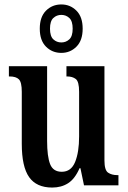

<svg xmlns="http://www.w3.org/2000/svg" viewBox="-20 -834 574 864"><path d="M215 10Q144 10 111 -37Q78 -84 78 -187V-421Q78 -464 65 -477Q52 -490 23 -490H20V-536H192V-200Q192 -130 205.5 -95.5Q219 -61 258 -61Q300 -61 318 -105Q336 -149 336 -220V-421Q336 -467 321 -478.5Q306 -490 282 -490H279V-536H450V-112Q450 -68 466.5 -57Q483 -46 507 -46H513V0H358L342 -77H338Q317 -29 286.5 -9.5Q256 10 215 10ZM256 -596Q215 -596 187 -624Q159 -652 159 -705Q159 -758 187 -786Q215 -814 256 -814Q296 -814 324 -786Q352 -758 352 -705Q352 -652 324 -624Q296 -596 256 -596ZM256 -643Q277 -643 292 -657Q307 -671 307 -705Q307 -739 292 -753Q277 -767 256 -767Q235 -767 220 -753Q205 -739 205 -705Q205 -671 220 -657Q235 -643 256 -643Z"/></svg>

Font: Noto Serif Myanmar ExtraCondensed SemiBold
Style: Regular
Weight: 600
Width: 2
Designer: Ben Mitchell and the Monotype Design Team
Foundry: Monotype Imaging Inc.
Version: Version 2.106; ttfautohint (v1.8.4.7-5d5b)